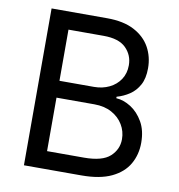

<svg xmlns="http://www.w3.org/2000/svg" viewBox="-81 -802 817 877"><g transform="rotate(10 327.0 -364.0)"><path d="M87.9 0V-727.5H345.7Q421.9 -727.5 471.4 -701.4Q521 -675.3 545.2 -631.6Q569.3 -587.9 569.3 -534.7Q569.3 -487.8 552.7 -457.3Q536.1 -426.8 509 -408.7Q481.9 -390.6 450.2 -381.8V-375Q484.4 -373 518.3 -351.6Q552.2 -330.1 575 -290.5Q597.7 -251 597.7 -193.8Q597.7 -139.2 572.5 -95.2Q547.4 -51.3 493.7 -25.6Q439.9 0 354 0ZM180.7 -82H351.6Q436.5 -82 472.4 -114.7Q508.3 -147.5 508.3 -194.8Q508.3 -231.4 489.7 -262.2Q471.2 -293 437.3 -311.5Q403.3 -330.1 356.4 -330.1H180.7ZM180.7 -408.2H340.8Q379.9 -408.2 411.6 -423.6Q443.4 -439 461.9 -467Q480.5 -495.1 480.5 -532.7Q480.5 -580.1 447.5 -612.8Q414.6 -645.5 343.8 -645.5H180.7Z"/></g></svg>

Font: Inter Variable LoSnoCo
Style: Regular
Weight: 400
Designer: Rasmus Andersson
Foundry: rsms
Version: Version 4.000;git-a52131595; featfreeze: case,dlig,ss01,ss02